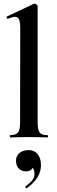

<svg xmlns="http://www.w3.org/2000/svg" viewBox="-20 -745 308 1041"><path d="M35.2 -12.2Q65.9 -12.2 77.4 -26.6Q88.9 -41 88.9 -81.1L89.8 -588.9Q89.8 -624 83.5 -638.9Q77.1 -653.8 62.5 -653.8Q47.9 -653.8 22.9 -643.1H22Q19 -643.1 16.6 -648.4Q14.2 -653.8 16.1 -654.8L163.1 -724.1L167 -725.1Q171.9 -725.1 178 -720.5Q184.1 -715.8 184.1 -711.9V-81.1Q184.1 -41 195.1 -26.6Q206.1 -12.2 236.8 -12.2Q240.7 -12.2 241 -6.1Q241.2 0 236.8 0Q211.9 0 196.8 -1L136.2 -2L76.2 -1Q61 0 35.2 0Q33.2 0 33.2 -6.1Q33.2 -12.2 35.2 -12.2ZM202.1 150.9Q202.1 220.2 126 274.9L124 275.9Q120.1 275.9 118.2 271.5Q116.2 267.1 119.1 265.1Q167 230 167 202.6Q167 175.3 157.2 165Q147.5 184.1 121.3 184.1Q95.2 184.1 81.1 168Q66.9 151.9 66.9 126Q66.9 100.1 85.9 84.5Q105 68.8 135.5 68.8Q166 68.8 184.1 90.8Q202.1 112.8 202.1 150.9Z"/></svg>

Font: Cormorant-Bold
Style: Bold
Weight: 700
Designer: Christian Thalmann (Catharsis Fonts)
Version: Version 3.000